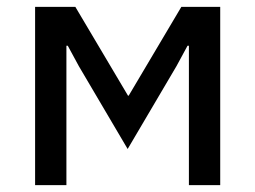

<svg xmlns="http://www.w3.org/2000/svg" viewBox="-20 -538 742 558"><path d="M82 -518H199L352 -260H354L507 -518H620V0H529V-405H525L493 -346L351 -105L209 -346L177 -405H173V0H82Z"/></svg>

Font: IBM Plex Sans Text
Style: Regular
Weight: 450
Designer: Mike Abbink, Paul van der Laan, Pieter van Rosmalen
Foundry: Bold Monday
Version: Version 3.005